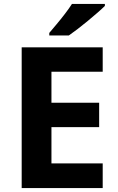

<svg xmlns="http://www.w3.org/2000/svg" viewBox="-20 -954 600 974"><path d="M501 0H90V-714H501V-590H241V-433H483V-309H241V-125H501ZM512 -924Q498 -910 475 -890Q452 -870 425.5 -848Q399 -826 373.5 -806.5Q348 -787 329 -774H230V-787Q246 -806 267.5 -831.5Q289 -857 310 -884.5Q331 -912 345 -934H512Z"/></svg>

Font: Noto Sans Gujarati
Style: Regular
Weight: 400
Designer: Jelle Bosma - Monotype Design Team, Universal Thirst
Foundry: Monotype Imaging Inc.
Version: Version 2.102